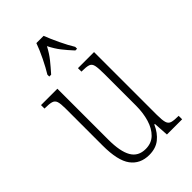

<svg xmlns="http://www.w3.org/2000/svg" viewBox="-234 -846 937 937"><g transform="rotate(-45 234.5 -378.0)"><path d="M215 10Q153 10 119.5 -35Q86 -80 86 -184V-440Q86 -473 81 -488Q76 -503 61 -507.5Q46 -512 17 -512H13V-536H126V-184Q126 -103 149 -63Q172 -23 223 -23Q263 -23 288.5 -48Q314 -73 326.5 -114.5Q339 -156 339 -206V-425Q339 -465 335 -483.5Q331 -502 316.5 -507Q302 -512 271 -512H268V-536H379V-103Q379 -66 384 -49.5Q389 -33 404 -28.5Q419 -24 448 -24H451V0H346L341 -78H337Q319 -37 289.5 -13.5Q260 10 215 10ZM140 -619Q158 -648 178.5 -690Q199 -732 211 -766H261Q274 -732 294 -690Q314 -648 332 -619V-606H320Q294 -634 274 -659.5Q254 -685 237 -719Q219 -685 198.5 -659.5Q178 -634 153 -606H140Z"/></g></svg>

Font: Noto Serif ExtraCondensed ExtraLight
Style: Regular
Weight: 200
Width: 2
Designer: Monotype Design Team
Foundry: Monotype Imaging Inc.
Version: Version 2.015